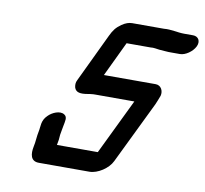

<svg xmlns="http://www.w3.org/2000/svg" viewBox="-76 -740 890 833"><g transform="rotate(10 369.5 -324.0)"><path d="M710 -651H671C641 -651 612 -660 581 -657H441C427 -657 412 -652 396 -641C373 -625 363 -611 351 -586L249 -372C243 -361 243 -349 246 -338C253 -319 271 -315 305 -321C310 -322 316 -323 320 -323C325 -324 331 -324 337 -324H509L391 -80H211C215 -103 216 -104 217 -126C219 -142 222 -150 224 -165C228 -188 235 -206 219 -216C199 -229 165 -214 148 -196C123 -172 128 -146 123 -124C118 -102 118 -77 113 -56C106 -22 110 10 147 10H370C406 10 452 -20 468 -54L601 -328C605 -336 613 -358 617 -368C623 -390 611 -414 587 -414H359L432 -567H538C550 -569 567 -565 577 -564L604 -562C614 -561 622 -561 629 -561H668C692 -561 722 -582 734 -606C746 -630 734 -651 710 -651Z"/></g></svg>

Font: Electronic
Style: BlkUltIt
Weight: 900
Version: Version 1.011